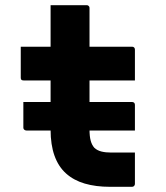

<svg xmlns="http://www.w3.org/2000/svg" viewBox="-20 -720 640 740"><path d="M70 -327H488Q494 -327 497 -324Q500 -321 500 -316Q500 -291 500 -267Q500 -243 500 -217H82Q79 -217 76 -218.5Q73 -220 71.5 -222.5Q70 -225 70 -228Q70 -254 70 -278Q70 -302 70 -327ZM60 -540H489Q494 -540 497 -537Q500 -534 500 -529Q500 -508 500 -489Q500 -470 500 -450.5Q500 -431 500 -410H71Q69 -410 66.5 -410.5Q64 -411 62.5 -412.5Q61 -414 60.5 -416Q60 -418 60 -421Q60 -442 60 -461.5Q60 -481 60 -500Q60 -519 60 -540ZM500 -132Q500 -102 500 -71.5Q500 -41 500 -11Q500 -7 497 -3.5Q494 0 489 0Q486 0 476.5 0Q467 0 454 0Q441 0 428 0Q415 0 404 0Q349 0 306.5 -12.5Q264 -25 234.5 -51.5Q205 -78 190 -120Q175 -162 175 -220Q175 -268 175 -315.5Q175 -363 175 -410Q175 -457 175 -504.5Q175 -552 175 -600Q175 -625 175 -650Q175 -675 175 -700Q210 -700 245 -700Q280 -700 314 -700Q318 -700 320 -698.5Q322 -697 323.5 -695Q325 -693 325 -689Q325 -631 325 -572Q325 -513 325 -454.5Q325 -396 325 -338Q325 -280 325 -221Q325 -195 329.5 -178Q334 -161 344 -150Q355 -140 371 -136Q387 -132 409 -132Q421 -132 432.5 -132Q444 -132 456 -132Q468 -132 480 -132Z"/></svg>

Font: Recursive Monospace ExtraBold
Style: Regular
Weight: 800
Version: Version 1.047